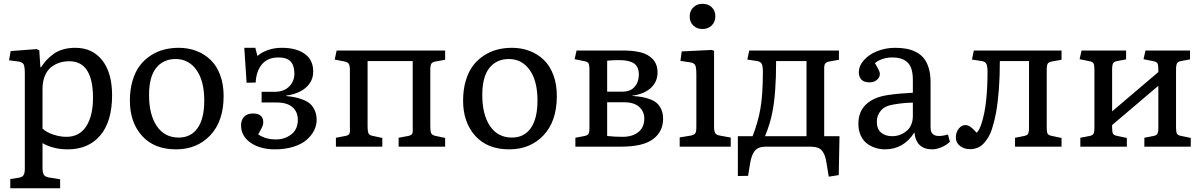

<svg xmlns="http://www.w3.org/2000/svg" viewBox="-20 -773 6344 1012"><path d="M34.2 219.2V170.9L82 163.1Q98.6 160.2 104.7 149.2Q110.8 138.2 110.8 116.2V-383.8Q110.8 -420.4 105 -433.1Q99.1 -445.8 74.2 -449.2L27.8 -455.1L36.1 -503.9L172.9 -514.2L187 -507.8L192.9 -418H195.8Q210.4 -439.9 225.1 -456.1Q239.7 -472.2 261.5 -488Q283.2 -503.9 312.3 -512.5Q341.3 -521 377 -521Q467.3 -521 519 -455.1Q570.8 -389.2 570.8 -271Q570.8 -132.8 508.5 -59.3Q446.3 14.2 336.9 14.2Q294.4 14.2 259.3 4.2Q224.1 -5.9 204.1 -19V112.8Q204.1 137.2 211.2 148.2Q218.3 159.2 235.8 162.1L296.9 171.9V219.2ZM330.1 -51.8Q398.9 -51.8 434.6 -107.4Q470.2 -163.1 470.2 -256.8Q470.2 -450.2 345.2 -450.2Q317.9 -450.2 293.9 -442.6Q270 -435.1 249.3 -418.7Q228.5 -402.3 216.3 -372.8Q204.1 -343.3 204.1 -303.2V-95.2Q225.6 -75.2 261.2 -63.5Q296.9 -51.8 330.1 -51.8Z M907.7 14.2Q792.5 14.2 728.5 -57.1Q664.6 -128.4 664.6 -242.2Q664.6 -300.8 678.7 -348.1Q692.9 -395.5 717 -427.2Q741.2 -459 774.4 -480.5Q807.6 -502 844.5 -511.5Q881.3 -521 921.9 -521Q971.7 -521 1014.4 -504.9Q1057.1 -488.8 1089.6 -457.8Q1122.1 -426.8 1140.4 -377.7Q1158.7 -328.6 1158.7 -267.1Q1158.7 -134.3 1088.6 -60.1Q1018.6 14.2 907.7 14.2ZM921.9 -47.9Q986.3 -47.9 1021.5 -97.9Q1056.6 -147.9 1056.6 -243.2Q1056.6 -346.2 1015.6 -404.1Q974.6 -461.9 905.8 -461.9Q840.8 -461.9 803.2 -415Q765.6 -368.2 765.6 -272Q765.6 -168.5 806.6 -108.2Q847.7 -47.9 921.9 -47.9Z M1428.7 14.2Q1351.1 14.2 1300.8 -20.8Q1250.5 -55.7 1250.5 -112.8Q1250.5 -139.6 1266.4 -157.2Q1282.2 -174.8 1313.5 -174.8Q1367.7 -174.8 1367.7 -127.9Q1367.7 -117.2 1362.1 -104.5Q1356.4 -91.8 1340.8 -64.9Q1378.9 -38.1 1434.6 -38.1Q1481.4 -38.1 1515.6 -64.9Q1549.8 -91.8 1549.8 -141.1Q1549.8 -184.1 1521.2 -208.5Q1492.7 -232.9 1437.5 -232.9H1358.9V-289.1H1427.7Q1476.6 -289.1 1504.2 -317.1Q1531.7 -345.2 1531.7 -383.8Q1531.7 -427.7 1511.7 -449Q1491.7 -470.2 1446.8 -470.2Q1391.6 -470.2 1361.1 -434.6Q1330.6 -398.9 1327.6 -337.9L1279.8 -336.9L1267.6 -521H1325.7L1336.9 -478Q1357.9 -496.6 1391.1 -508.8Q1424.3 -521 1465.8 -521Q1542 -521 1586.4 -489Q1630.9 -457 1630.9 -396Q1630.9 -345.7 1593 -312Q1555.2 -278.3 1487.8 -269V-267.1Q1513.7 -264.2 1533 -260.5Q1552.2 -256.8 1575.7 -248Q1599.1 -239.3 1613.8 -226.6Q1628.4 -213.9 1638.7 -191.9Q1648.9 -169.9 1648.9 -141.1Q1648.9 -112.3 1635.5 -85.4Q1622.1 -58.6 1596.2 -35.9Q1570.3 -13.2 1526.9 0.5Q1483.4 14.2 1428.7 14.2Z M1750.5 0V-46.9L1799.3 -56.2Q1806.6 -57.1 1811.8 -59.8Q1816.9 -62.5 1819.6 -64.9Q1822.3 -67.4 1823.2 -73.5Q1824.2 -79.6 1824.5 -82.8Q1824.7 -85.9 1824.5 -95.2Q1824.2 -104.5 1824.2 -108.9V-412.1Q1823.2 -429.2 1817.6 -437.5Q1812 -445.8 1794.4 -449.2L1744.1 -459L1754.4 -506.8H2326.2V-458L2277.3 -449.2Q2259.8 -446.3 2254.4 -438.5Q2249 -430.7 2248 -414.1V-105Q2248 -81.1 2253.2 -70.3Q2258.3 -59.6 2278.3 -56.2L2326.2 -45.9V0H2081.1V-46.9L2130.4 -56.2Q2137.7 -57.1 2142.8 -59.8Q2147.9 -62.5 2150.6 -64.9Q2153.3 -67.4 2154.3 -73.5Q2155.3 -79.6 2155.5 -82.8Q2155.8 -85.9 2155.5 -95.2Q2155.3 -104.5 2155.3 -108.9V-451.2H1917.5V-105Q1917.5 -80.6 1922.4 -70.1Q1927.2 -59.6 1947.3 -56.2L1995.1 -45.9V0Z M2664.1 14.2Q2548.8 14.2 2484.9 -57.1Q2420.9 -128.4 2420.9 -242.2Q2420.9 -300.8 2435.1 -348.1Q2449.2 -395.5 2473.4 -427.2Q2497.6 -459 2530.8 -480.5Q2564 -502 2600.8 -511.5Q2637.7 -521 2678.2 -521Q2728 -521 2770.8 -504.9Q2813.5 -488.8 2845.9 -457.8Q2878.4 -426.8 2896.7 -377.7Q2915 -328.6 2915 -267.1Q2915 -134.3 2845 -60.1Q2774.9 14.2 2664.1 14.2ZM2678.2 -47.9Q2742.7 -47.9 2777.8 -97.9Q2813 -147.9 2813 -243.2Q2813 -346.2 2772 -404.1Q2731 -461.9 2662.1 -461.9Q2597.2 -461.9 2559.6 -415Q2522 -368.2 2522 -272Q2522 -168.5 2563 -108.2Q2604 -47.9 2678.2 -47.9Z M3012.7 0V-46.9L3061 -56.2Q3070.3 -58.1 3075.9 -61.5Q3081.5 -64.9 3083.7 -72Q3085.9 -79.1 3086.4 -85Q3086.9 -90.8 3086.9 -104V-407.2Q3086.9 -429.7 3082.3 -438.5Q3077.6 -447.3 3062 -450.2L3008.8 -460.9L3019 -506.8H3262.7Q3318.8 -506.8 3357.9 -496.8Q3397 -486.8 3421.4 -460.4Q3445.8 -434.1 3445.8 -391.1Q3445.8 -342.3 3410.6 -309.6Q3375.5 -276.9 3309.1 -268.1L3315.9 -267.1Q3342.8 -265.1 3362.8 -261.7Q3382.8 -258.3 3405.3 -250.2Q3427.7 -242.2 3441.9 -229.7Q3456.1 -217.3 3465.6 -196.3Q3475.1 -175.3 3475.1 -147Q3475.1 -79.6 3422.4 -39.8Q3369.6 0 3253.9 0ZM3180.2 -290H3260.7Q3303.2 -290 3325.2 -315.7Q3347.2 -341.3 3347.2 -379.9Q3347.2 -421.4 3321.8 -438.7Q3296.4 -456.1 3244.1 -456.1Q3207 -456.1 3180.2 -453.1ZM3261.7 -51.8Q3312.5 -51.8 3344.2 -76.4Q3376 -101.1 3376 -148.9Q3376 -184.6 3349.4 -209.2Q3322.8 -233.9 3270 -233.9H3180.2V-56.2Q3220.2 -51.8 3261.7 -51.8Z M3682.6 -620.1Q3653.3 -620.1 3634.3 -638.4Q3615.2 -656.7 3615.2 -686Q3615.2 -715.3 3634.3 -734.1Q3653.3 -752.9 3682.6 -752.9Q3712.9 -752.9 3731.7 -734.6Q3750.5 -716.3 3750.5 -687Q3750.5 -657.7 3731.4 -638.9Q3712.4 -620.1 3682.6 -620.1ZM3562.5 0V-48.8L3619.6 -58.1Q3628.9 -59.6 3634.8 -62.7Q3640.6 -65.9 3643.8 -69.3Q3647 -72.8 3648.4 -79.8Q3649.9 -86.9 3650.1 -92.3Q3650.4 -97.7 3650.4 -108.9V-381.8Q3650.4 -417.5 3644.3 -429.7Q3638.2 -441.9 3614.3 -444.8L3566.4 -452.1L3573.2 -502L3731.4 -509.8L3743.7 -504.9V-105Q3743.7 -82 3749.5 -71.8Q3755.4 -61.5 3775.4 -58.1L3831.5 -47.9V0Z M4348.1 158.2 4336.9 88.9Q4333 65.4 4328.6 51.3Q4324.2 37.1 4314.9 24.2Q4305.7 11.2 4289.8 5.6Q4273.9 0 4250 0H4017.1Q3976.1 0 3958.5 22Q3940.9 43.9 3934.1 85.9L3922.9 153.8L3869.1 154.8V-55.2H3946.8Q3975.1 -127.4 3988 -200Q4001 -272.5 4001 -395Q4001 -424.3 3995.1 -436Q3989.3 -447.8 3971.2 -451.2L3918.9 -459L3929.2 -506.8H4401.9V-458L4353 -449.2Q4335.4 -446.3 4329.8 -438.5Q4324.2 -430.7 4324.2 -414.1V-55.2H4404.8L4400.9 149.9ZM4012.2 -55.2H4231V-451.2H4070.8Q4070.8 -278.3 4050.8 -181.2Q4040.5 -124 4012.2 -55.2Z M4644.5 14.2Q4619.1 14.2 4595.5 6.8Q4571.8 -0.5 4550.8 -15.6Q4529.8 -30.8 4517.1 -58.1Q4504.4 -85.4 4504.4 -121.1Q4504.4 -185.1 4545.2 -223.1Q4585.9 -261.2 4659.7 -272Q4718.8 -280.8 4791.5 -284.2V-352.1Q4791.5 -416.5 4764.2 -443.4Q4736.8 -470.2 4683.6 -470.2Q4653.3 -470.2 4628.2 -460.9Q4603 -451.7 4591.8 -439.9Q4592.8 -438 4597.9 -429.2Q4603 -420.4 4605.2 -416.3Q4607.4 -412.1 4611.1 -405Q4614.7 -397.9 4616.2 -392.8Q4617.7 -387.7 4617.7 -383.8Q4617.7 -365.7 4602.5 -352.3Q4587.4 -338.9 4563.5 -338.9Q4533.7 -338.9 4520.3 -353.5Q4506.8 -368.2 4506.8 -391.1Q4506.8 -426.3 4533.7 -456.3Q4560.5 -486.3 4604.7 -503.7Q4648.9 -521 4697.8 -521Q4730.5 -521 4757.1 -516.1Q4783.7 -511.2 4808.1 -498.8Q4832.5 -486.3 4848.9 -466.6Q4865.2 -446.8 4875 -414.8Q4884.8 -382.8 4884.8 -340.8V-100.1Q4884.8 -37.6 4976.6 -64L4986.8 -25.9Q4967.8 -7.3 4941.2 3.4Q4914.6 14.2 4894.5 14.2Q4808.6 14.2 4799.8 -75.2Q4743.2 14.2 4644.5 14.2ZM4682.6 -55.2Q4695.8 -55.2 4709.5 -58.1Q4723.1 -61 4738 -68.8Q4752.9 -76.7 4764.6 -88.1Q4776.4 -99.6 4783.9 -118.7Q4791.5 -137.7 4791.5 -161.1V-231.9Q4748.5 -231.9 4694.8 -223.1Q4645.5 -216.3 4623.5 -190.7Q4601.6 -165 4601.6 -131.8Q4601.6 -92.3 4624.5 -73.7Q4647.5 -55.2 4682.6 -55.2Z M5092.8 13.2Q5062 13.2 5040 -3.7Q5018.1 -20.5 5018.1 -47.9Q5018.1 -75.7 5033.2 -94.7Q5048.3 -113.8 5067.9 -113.8Q5072.8 -113.8 5076.9 -113Q5081.1 -112.3 5085.7 -109.9Q5090.3 -107.4 5093.3 -105.7Q5096.2 -104 5101.6 -99.1Q5106.9 -94.2 5109.4 -92Q5111.8 -89.8 5118.7 -82.8Q5125.5 -75.7 5127.9 -73.2Q5143.1 -86.9 5155.8 -129.9Q5185.1 -224.1 5185.1 -395Q5185.1 -424.3 5179 -436.3Q5172.9 -448.2 5154.8 -451.2L5103 -459L5112.8 -506.8H5575.2V-458L5525.9 -449.2Q5508.3 -446.3 5503.2 -438.7Q5498 -431.2 5497.1 -414.1V-100.1Q5497.1 -77.6 5501.7 -68.8Q5506.3 -60.1 5522 -57.1L5575.2 -45.9V0H5330.1V-46.9L5377.9 -56.2Q5387.2 -58.1 5392.8 -61.5Q5398.4 -64.9 5400.6 -72Q5402.8 -79.1 5403.3 -85Q5403.8 -90.8 5403.8 -104V-451.2H5250Q5250 -292.5 5230 -179.2Q5225.6 -155.3 5220.9 -136.7Q5216.3 -118.2 5208.7 -94Q5201.2 -69.8 5190.9 -52.5Q5180.7 -35.2 5167 -19.3Q5153.3 -3.4 5134.3 4.9Q5115.2 13.2 5092.8 13.2Z M5674.3 0V-46.9L5722.7 -56.2Q5731.9 -58.1 5737.5 -61.5Q5743.2 -64.9 5745.4 -72Q5747.6 -79.1 5748 -85Q5748.5 -90.8 5748.5 -104V-407.2Q5748.5 -429.7 5743.9 -438.5Q5739.3 -447.3 5723.6 -450.2L5670.4 -460.9L5680.7 -506.8H5915.5V-460L5867.7 -451.2Q5858.4 -449.2 5852.8 -445.8Q5847.2 -442.4 5845 -435.1Q5842.8 -427.7 5842.3 -421.9Q5841.8 -416 5841.8 -402.8V-186L6085.4 -393.1V-407.2Q6085.4 -429.7 6080.8 -438.5Q6076.2 -447.3 6060.5 -450.2L6007.3 -460.9L6017.6 -506.8H6252.4V-460L6204.6 -451.2Q6195.3 -449.2 6189.7 -445.8Q6184.1 -442.4 6181.9 -435.1Q6179.7 -427.7 6179.2 -421.9Q6178.7 -416 6178.7 -402.8V-100.1Q6178.7 -77.6 6183.3 -68.8Q6188 -60.1 6203.6 -57.1L6256.3 -45.9V0H6011.7V-46.9L6059.6 -56.2Q6068.8 -58.1 6074.5 -61.5Q6080.1 -64.9 6082.3 -72Q6084.5 -79.1 6085 -85Q6085.4 -90.8 6085.4 -104V-320.8L5841.8 -113.8V-100.1Q5841.8 -77.6 5846.4 -68.8Q5851.1 -60.1 5866.7 -57.1L5919.4 -45.9V0Z"/></svg>

Font: Literata Book
Style: Regular
Weight: 400
Designer: Latin by Veronika Burian and Jose Scaglione. Greek by Irene Vlachou. Cyrillic by Vera Evstafieva
Foundry: TypeTogether
Version: Version 2.003;PS 002.003;hotconv 1.0.88;makeotf.lib2.5.64775